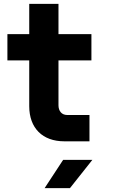

<svg xmlns="http://www.w3.org/2000/svg" viewBox="-20 -725 640 985"><path d="M439 0V-135H325C296 -135 280 -156 280 -185V-415H449V-550H280V-705H130V-550H18V-415H130V-180C130 -68 198 0 310 0ZM339 240 454 95H304L209 240Z"/></svg>

Font: Tekne LDO ExtraBold
Style: Regular
Weight: 800
Monospace: yes
Designer: Alessio Laiso, Mario Rullo, Paolo Rosset
Foundry: Alessio Laiso
Version: Version 1.000;hotconv 1.0.109;makeotfexe 2.5.65596